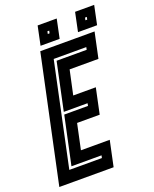

<svg xmlns="http://www.w3.org/2000/svg" viewBox="-177 -916 802 1002"><g transform="rotate(-20 224.0 -415.5)"><path d="M-24.5 0 124.5 -700H426L396 -558.5H236L207 -424H332.5L302.5 -282.5H177L147 -141.5H307L277 0ZM55 -66H236L239 -80H72L129 -346.5H261L263.5 -360.5H131.5L187.5 -624H354.5L357.5 -638H176.5ZM343.5 -726 365.5 -831H471.5L449.5 -726ZM135.5 -726 157.5 -831H263.5L241.5 -726ZM192 -771H202L205 -785H195ZM401 -771H411L414 -785H404Z"/></g></svg>

Font: Tourney Condensed Regular
Style: Bold Italic
Weight: 700
Width: 3
Italic angle: -12°
Designer: Tyler Finck
Foundry: Etcetera Type Co
Version: Version 1.010; ttfautohint (v1.8.3)